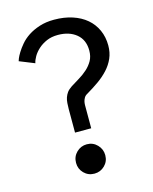

<svg xmlns="http://www.w3.org/2000/svg" viewBox="-105 -743 657 825"><g transform="rotate(-15 223.0 -330.0)"><path d="M249 -180H177V-285Q177 -298.5 178 -311Q179.5 -337 193.5 -356.5Q201 -366.5 214.5 -375.5Q232.5 -387 252.5 -399Q272.5 -411 289.2 -426Q306 -441 316.8 -460Q327.5 -479 327.5 -505Q327.5 -552.5 296 -578.5Q264.5 -604.5 214 -604.5Q185.5 -604.5 163.8 -595Q142 -585.5 126.2 -571.2Q110.5 -557 101.2 -541Q92 -525 89.5 -512L22.5 -539L26.5 -550.5Q30.5 -560.5 39.5 -575.2Q48.5 -590 63 -607.2Q77.5 -624.5 99 -638.8Q120.5 -653 149.5 -662.5Q178.5 -672 215 -672Q260 -672 296.5 -660Q333 -648 358.5 -626.2Q384 -604.5 398 -573.5Q412 -542.5 412 -505Q412 -473.5 400.8 -448Q389.5 -422.5 370.2 -401.5Q351 -380.5 325.5 -362.5Q300 -344.5 271 -327.5Q261.5 -322.5 256.8 -314Q252 -305.5 250.5 -297.5Q249 -289.5 249 -282.5ZM212.5 12Q185 12 166.2 -7Q147.5 -26 147.5 -53Q147.5 -81 166.8 -99.8Q186 -118.5 212.5 -118.5Q240 -118.5 258.8 -99Q277.5 -79.5 277.5 -53Q277.5 -25.5 258.5 -6.8Q239.5 12 212.5 12Z"/></g></svg>

Font: Lucymar Sans
Style: Regular
Weight: 400
Foundry: The League of Moveable Type (original font) / Main changes by Cristiano Sobral with portions from Mirco Monsees
Version: Version 2.001;August 30, 2020;FontCreator 13.0.0.2681 64-bit